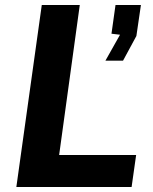

<svg xmlns="http://www.w3.org/2000/svg" viewBox="-20 -743 607 763"><path d="M146 -723 45 0H503L521 -127H215L297 -723ZM399 -502H469L522 -600L540 -723H439L423 -609L457 -605Z"/></svg>

Font: United Sans
Style: Bold Italic
Weight: 700
Italic angle: -8°
Designer: Pablo Impallari, Rodrigo Fuenzalida (Modified by Dan O. Williams)
Version: Version 1.000;PS 001.000;hotconv 1.0.88;makeotf.lib2.5.64775